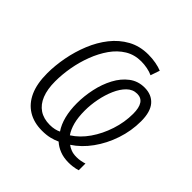

<svg xmlns="http://www.w3.org/2000/svg" viewBox="-154 -667 818 818"><g transform="rotate(45 255.5 -258.0)"><path d="M372.6 25.9Q343.3 25.9 320.1 16.8Q296.9 7.8 279.8 -7.8Q263.2 0 243.2 4.9Q223.1 9.8 196.8 9.8Q147.5 9.8 112.3 -12Q77.1 -33.7 58.3 -75.4Q39.6 -117.2 39.6 -179.2Q39.6 -225.6 49.1 -276.1Q58.6 -326.7 77.9 -374Q97.2 -421.4 126.7 -458.7Q156.2 -496.1 196.5 -518.3Q236.8 -540.5 288.1 -540.5Q311.5 -540.5 333 -536.6Q354.5 -532.7 371.1 -525.9L356.9 -484.4Q342.8 -491.2 324 -494.9Q305.2 -498.5 287.1 -498.5Q246.6 -498.5 214.6 -479Q182.6 -459.5 158.9 -425.8Q135.3 -392.1 119.4 -350.3Q103.5 -308.6 95.7 -264.4Q87.9 -220.2 87.9 -178.7Q87.9 -131.3 101.1 -98.4Q114.3 -65.4 139.9 -48.3Q165.5 -31.2 202.6 -31.2Q218.8 -31.2 231.4 -34.2Q244.1 -37.1 253.9 -42Q236.8 -66.9 228 -101.3Q219.2 -135.7 219.2 -178.2Q219.2 -221.7 228.8 -266.1Q238.3 -310.5 258.1 -347.7Q277.8 -384.8 307.4 -407.2Q336.9 -429.7 376.5 -429.7Q418.9 -429.7 443.1 -402.1Q467.3 -374.5 467.3 -317.4Q467.3 -259.3 448.7 -204.1Q430.2 -148.9 397.9 -104.2Q365.7 -59.6 324.2 -32.7Q334 -24.9 347.7 -19.8Q361.3 -14.6 380.4 -14.6Q394 -14.6 406.2 -17.1Q418.5 -19.5 426.8 -22.5V18.1Q421.4 20 413.3 21.7Q405.3 23.4 395 24.7Q384.8 25.9 372.6 25.9ZM294.9 -60.5Q332 -84 360.1 -124.5Q388.2 -165 404.5 -215.1Q420.9 -265.1 420.9 -315.9Q420.9 -352.5 408.9 -370.6Q397 -388.7 372.6 -388.7Q346.2 -388.7 326.4 -369.1Q306.6 -349.6 293 -318.4Q279.3 -287.1 272.2 -250.7Q265.1 -214.4 265.1 -180.2Q265.1 -139.6 272.9 -110.1Q280.8 -80.6 294.9 -60.5Z"/></g></svg>

Font: Open Sans SemiCondensed Light
Style: Italic
Weight: 300
Width: 4
Italic angle: -12°
Designer: Monotype Design Team
Foundry: Monotype Imaging Inc.
Version: Version 3.000